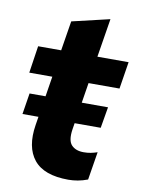

<svg xmlns="http://www.w3.org/2000/svg" viewBox="-79 -723 579 788"><g transform="rotate(10 210.5 -328.5)"><path d="M261 11Q159 11 117 -41Q75 -93 90 -187L123 -394H27L44 -507H140L160 -631L317 -668L291 -507H421L403 -394H274L242 -195Q235 -148 252.5 -129.5Q270 -111 303 -111Q319 -111 332 -113.5Q345 -116 360 -121L341 -4Q320 4 300 7.5Q280 11 261 11ZM29 -222 43 -310H370L355 -222Z"/></g></svg>

Font: Mulish ExtraLight ExtraBold
Style: Italic
Weight: 800
Italic angle: -9°
Version: Version 3.603